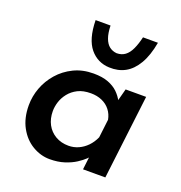

<svg xmlns="http://www.w3.org/2000/svg" viewBox="-126 -790 852 906"><g transform="rotate(20 300.5 -336.5)"><path d="M221 9Q176 9 134.5 -15.5Q93 -40 67.5 -86.5Q42 -133 42 -197Q42 -242 58 -285Q74 -328 105 -363.5Q136 -399 180 -420.5Q224 -442 279 -442Q323 -442 353 -430.5Q383 -419 402 -400.5Q421 -382 433 -359L424 -340L446 -423H549L498 0H386L398 -101L405 -74Q401 -69 387 -55.5Q373 -42 350 -27Q327 -12 294.5 -1.5Q262 9 221 9ZM283 -81Q309 -81 332.5 -91.5Q356 -102 375 -121.5Q394 -141 406 -168L417 -260Q412 -287 396 -307.5Q380 -328 355 -339Q330 -350 299 -350Q260 -350 233.5 -336.5Q207 -323 190 -301.5Q173 -280 165.5 -256Q158 -232 158 -210Q158 -172 173.5 -143Q189 -114 217.5 -97.5Q246 -81 283 -81ZM337 -494Q308 -495 283.5 -507Q259 -519 240.5 -541.5Q222 -564 212 -598.5Q202 -633 201 -682H276Q277 -644 286 -619.5Q295 -595 310.5 -583Q326 -571 347 -569Q372 -569 389.5 -582Q407 -595 419 -621Q431 -647 439 -682H514Q502 -615 477 -572.5Q452 -530 417 -511Q382 -492 337 -494Z"/></g></svg>

Font: Josefin Sans Thin SemiBold
Style: Italic
Weight: 600
Italic angle: -7°
Version: Version 2.000